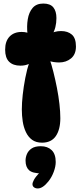

<svg xmlns="http://www.w3.org/2000/svg" viewBox="-20 -794 457 1082"><path d="M155 -602H135Q130 -646 136.5 -685.5Q143 -725 164 -749.5Q185 -774 224 -774Q263 -774 280.5 -752.5Q298 -731 298 -692Q298 -637 274 -598L256 -600Q286 -619 324 -619Q362 -619 385 -599Q408 -579 408 -532Q408 -488 380.5 -465Q353 -442 313 -442Q298 -442 281.5 -444.5Q265 -447 250 -453L258 -466Q270 -432 281 -388Q292 -344 301 -298Q310 -252 315 -207.5Q320 -163 320 -128Q320 -64 294.5 -27Q269 10 217 10Q183 10 161 -6Q139 -22 126 -49.5Q113 -77 108 -110Q103 -143 103 -177Q103 -214 108 -259.5Q113 -305 122.5 -354.5Q132 -404 147 -449L167 -450Q139 -424 95 -424Q54 -424 31.5 -446Q9 -468 9 -514Q9 -562 34 -588Q59 -614 102 -614Q118 -614 131.5 -610.5Q145 -607 155 -602ZM213 183Q163 183 143.5 165Q124 147 124 111Q124 92 132 73.5Q140 55 158.5 42.5Q177 30 210 30Q248 30 271 52Q294 74 294 119Q294 144 283 174Q272 204 253 228Q237 248 222 258Q207 268 193 268Q180 268 171.5 261.5Q163 255 163 244Q163 235 171.5 219Q180 203 206 175Z"/></svg>

Font: DynaPuff Condensed SemiBold
Style: Regular
Weight: 600
Width: 3
Designer: Toshi Omagari, Jennifer Daniel
Foundry: Google Fonts
Version: Version 2.000